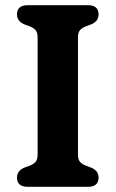

<svg xmlns="http://www.w3.org/2000/svg" viewBox="-20 -720 446 740"><path d="M280.5 -124Q280.5 -104.5 289.2 -95.2Q298 -86 312.5 -81L332.5 -73.5Q360 -61.5 360 -35.5Q360 0 318.5 0H87Q45.5 0 45.5 -35.5Q45.5 -61.5 73 -73.5L93 -81Q107.5 -86 116.2 -95.2Q125 -104.5 125 -124V-576Q125 -595.5 116.2 -604.8Q107.5 -614 93 -619L73 -626.5Q45.5 -638.5 45.5 -664.5Q45.5 -700 87 -700H318.5Q360 -700 360 -664.5Q360 -638.5 332.5 -626.5L312.5 -619Q298 -614 289.2 -604.8Q280.5 -595.5 280.5 -576Z"/></svg>

Font: Fraunces 9pt SuperSoft SemiBold
Style: Regular
Weight: 600
Version: Version 1.000;[0bf87f6ff]